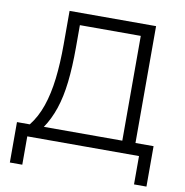

<svg xmlns="http://www.w3.org/2000/svg" viewBox="-92 -792 995 1034"><g transform="rotate(10 406.0 -275.0)"><path d="M30 155V-66H100Q139 -115 162 -182Q185 -249 195 -333.5Q205 -418 205 -521V-705H678V-66H777V155H709V0H98V155ZM177 -66H606V-639H273V-517Q273 -410 263.5 -327Q254 -244 232.5 -180Q211 -116 177 -66Z"/></g></svg>

Font: Nunito Sans 6pt Light
Style: Regular
Weight: 300
Version: Version 3.101;gftools[0.9.27]